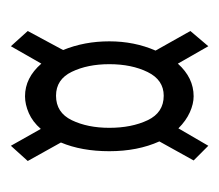

<svg xmlns="http://www.w3.org/2000/svg" viewBox="-45 -522 403 353"><g transform="rotate(90 156.5 -345.5)"><path d="M65 -164 37 -195 72 -260Q56 -299 56 -345Q56 -391 73 -430L37 -494L65 -527L97 -471Q123 -500 157 -500Q171 -500 186.5 -493Q202 -486 216 -472L248 -527L275 -500L240 -437Q258 -397 258 -345Q258 -294 242 -256L276 -195L248 -164L217 -219Q204 -204 188 -197Q172 -190 157 -190Q123 -190 97 -220ZM156 -247Q187 -247 201 -276Q215 -305 215 -345Q215 -386 201 -415.5Q187 -445 156 -445Q127 -445 112.5 -415.5Q98 -386 98 -345Q98 -305 112 -276Q126 -247 156 -247Z"/></g></svg>

Font: Inconsolata ExtraCondensed Thin
Style: Regular
Weight: 100
Width: 2
Monospace: yes
Designer: Raph Levien, Cyreal, Brenton Simpson
Foundry: Raph Levien, Cyreal, Google
Version: Version 3.100; ttfautohint (v1.8.4.7-5d5b)